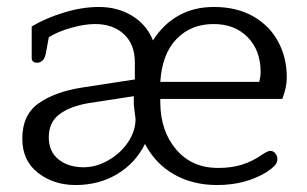

<svg xmlns="http://www.w3.org/2000/svg" viewBox="-20 -519 881 551"><path d="M44 -121Q44 -190 91.5 -223Q139 -256 217 -268L367 -291V-340Q367 -392 335.5 -421Q304 -450 253 -450Q222 -450 183.5 -439Q145 -428 120 -412L112 -368Q107 -339 86 -339Q79 -339 75 -342.5Q71 -346 71 -352V-443Q111 -467 163.5 -483Q216 -499 264 -499Q318 -499 359.5 -473.5Q401 -448 419 -403Q448 -449 492 -474Q536 -499 594 -499Q659 -499 706 -472.5Q753 -446 778 -400Q803 -354 803 -297Q803 -267 790 -235H440V-223Q441 -142 486 -89.5Q531 -37 606 -37Q644 -37 674.5 -46.5Q705 -56 735 -77Q737 -78 743.5 -82Q750 -86 756 -86Q764 -86 770 -79Q776 -72 776 -62Q776 -52 768 -43.5Q760 -35 745 -25Q684 12 603 12Q533 12 479.5 -18.5Q426 -49 396 -106Q369 -51 316.5 -19.5Q264 12 197 12Q134 12 89 -23Q44 -58 44 -121ZM724 -284Q728 -300 728 -312Q728 -374 691 -412Q654 -450 593 -450Q528 -450 486.5 -407Q445 -364 440 -284ZM369 -178Q368 -188 366.5 -197.5Q365 -207 364 -219V-243L234 -223Q181 -214 150.5 -191Q120 -168 120 -125Q120 -84 148 -61.5Q176 -39 220 -39Q256 -39 291 -59Q326 -79 347.5 -111Q369 -143 369 -178Z"/></svg>

Font: Maitree
Style: Regular
Weight: 400
Designer: CadsonDemak Team
Foundry: CadsonDemak
Version: Version 1.001